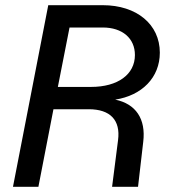

<svg xmlns="http://www.w3.org/2000/svg" viewBox="-20 -720 666 740"><path d="M30 0H128L186 -299H322C405 -299 445 -257 435 -180L412 0H512L532 -173C543 -262 503 -320 424 -336C527 -352 596 -421 596 -517C596 -626 507 -700 376 -700H166ZM331 -385H203L248 -614H376C452 -614 500 -572 500 -508C500 -433 434 -385 331 -385Z"/></svg>

Font: Uncut Sans Medium Italic
Style: Regular
Weight: 500
Italic angle: -11°
Designer: Kasper Nordkvist
Foundry: UNCUT.wtf
Version: Version 1.304;Glyphs 3.2 (3246)